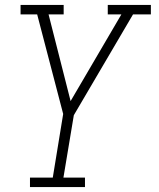

<svg xmlns="http://www.w3.org/2000/svg" viewBox="-20 -540 640 775"><path d="M101 215V177H193L235 -80L130 -482H63V-520H237V-482H176L265 -132L470 -482H415V-520H589V-482H517L278 -75L236 177H323V215Z"/></svg>

Font: Iosevka Etoile XLtObl
Style: Regular
Weight: 200
Italic angle: -9°
Designer: Belleve Invis
Foundry: Belleve Invis
Version: Version 15.5.2; ttfautohint (v1.8.4)